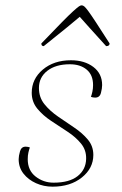

<svg xmlns="http://www.w3.org/2000/svg" viewBox="-20 -688 457 720"><path d="M177 12Q144 12 115 -1Q86 -14 68 -37Q50 -60 50 -91Q50 -103 55 -120.5Q60 -138 76 -138Q78 -138 82.5 -137.5Q87 -137 92 -135Q89 -127 86.5 -116Q84 -105 84 -91Q84 -49 113.5 -26Q143 -3 181 -3Q240 -3 271 -27.5Q302 -52 303 -92Q304 -125 284 -149.5Q264 -174 233.5 -194Q203 -214 172 -234.5Q141 -255 120 -280.5Q99 -306 99 -340Q99 -392 140.5 -427Q182 -462 246 -462Q297 -462 330 -437Q363 -412 363 -369Q363 -357 358.5 -339.5Q354 -322 337 -322Q335 -322 330.5 -322.5Q326 -323 321 -325Q324 -333 326.5 -344.5Q329 -356 329 -369Q329 -407 305 -427Q281 -447 242 -447Q189 -447 157.5 -422.5Q126 -398 126 -358Q126 -323 146.5 -297.5Q167 -272 197.5 -251Q228 -230 258.5 -209.5Q289 -189 309.5 -164.5Q330 -140 330 -107Q330 -57 287 -22.5Q244 12 177 12ZM286 -668Q291 -668 296 -664Q301 -660 311 -646.5Q321 -633 340 -604Q359 -575 391 -525Q391 -515 378 -515Q342 -555 316.5 -583Q291 -611 279 -625Q263 -611 231.5 -585.5Q200 -560 144 -515Q135 -515 135 -525Q183 -575 211.5 -604Q240 -633 255 -646.5Q270 -660 276 -664Q282 -668 286 -668Z"/></svg>

Font: Petrona Thin
Style: Italic
Weight: 100
Italic angle: -9°
Designer: Ringo R. Seeber
Foundry: Ringo R. Seeber
Version: Version 2.001; ttfautohint (v1.8.3)